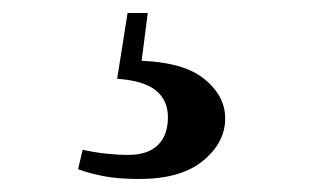

<svg xmlns="http://www.w3.org/2000/svg" viewBox="-20 -24 490 295"><path d="M160 97 176 -4H207L196 82L180 69Q257 69 291.5 95.5Q326 122 326 158Q326 195 292 223Q258 251 194 251Q161 251 138.5 246.5Q116 242 100 236L107 206Q124 210 142.5 212Q161 214 177 214Q207 214 222.5 199Q238 184 238 156Q238 130 219.5 115Q201 100 160 97Z"/></svg>

Font: Noto Serif TC ExtraBold
Style: Regular
Weight: 800
Designer: Ryoko NISHIZUKA 西塚涼子 (kana & ideographs); Frank Grießhammer (Latin, Greek & Cyrillic); Wenlong ZHANG 张文龙 (bopomofo); San
Foundry: Adobe
Version: Version 2.002-H1;hotconv 1.1.0;makeotfexe 2.6.0